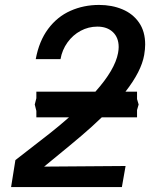

<svg xmlns="http://www.w3.org/2000/svg" viewBox="-20 -755 640 779"><path d="M85 -138.5Q141.5 -182 181.5 -213.5Q221.5 -245 260 -279H127.5V-305L121 -331L127.5 -356.5V-383H367Q446.5 -472 459 -540Q461.5 -554 461.5 -564Q461.5 -602.5 438 -624.8Q414.5 -647 375 -647Q339 -647 307.2 -630Q275.5 -613 253.8 -582.8Q232 -552.5 225.5 -515H125Q138.5 -588.5 175.5 -638Q212.5 -687.5 266 -711.2Q319.5 -735 382 -735Q434 -735 476.5 -717.2Q519 -699.5 544 -663.5Q569 -627.5 569 -574.5Q569 -556 565 -532Q553.5 -465.5 489 -383H536V-353L542.5 -331L536 -308.5V-279H393Q353 -240.5 312.2 -205.8Q271.5 -171 206.5 -118L159 -79L489.5 -81.5L474.5 4H25L42.5 -105.5Z"/></svg>

Font: JuliaMono Medium
Style: Italic
Weight: 500
Italic angle: -9°
Monospace: yes
Designer: cormullion
Foundry: corm
Version: Version 0.054; ttfautohint (v1.8.4)